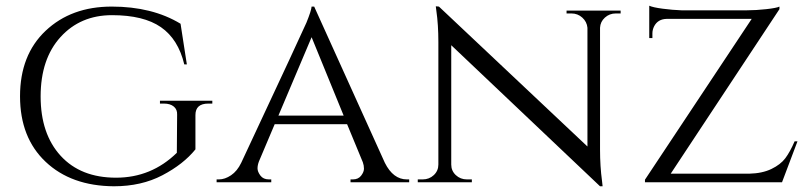

<svg xmlns="http://www.w3.org/2000/svg" viewBox="-20 -637 2832 671"><path d="M611 -554 633 -412H624Q603 -500 542.5 -542Q482 -584 371.5 -584Q261 -584 191.5 -507.5Q122 -431 122 -300Q122 -169 192 -92.5Q262 -16 385.5 -16Q509 -16 598 -103L599 -236Q600 -254 587.5 -264.5Q575 -275 553 -275H539V-285H722V-275H708Q663 -275 663 -235V-115Q621 -63 547.5 -24.5Q474 14 378 14Q229 13 139.5 -71.5Q50 -156 50 -300.5Q50 -445 139.5 -529.5Q229 -614 370.5 -614Q512 -614 611 -554Z M1402 -10H1410V0H1205V-10H1213Q1232 -10 1242 -23Q1252 -36 1252 -47.5Q1252 -59 1248 -70L1193 -203H940L885 -73Q880 -60 880 -48.5Q880 -37 890 -23.5Q900 -10 920 -10H928V0H737V-10H745Q766 -10 787.5 -24.5Q809 -39 823 -68Q1042 -536 1051 -558Q1068 -600 1069 -614H1078L1325 -68Q1354 -10 1402 -10ZM953 -233H1181L1069 -507Z M2132 -590Q2110 -590 2094 -575.5Q2078 -561 2077 -540V-114Q2077 -56 2084 -4L2086 14H2077L1557 -479V-62Q1557 -40 1573 -25Q1589 -10 1612 -10H1629V0H1440V-10H1457Q1480 -10 1496 -25Q1512 -40 1512 -62V-490Q1512 -551 1505 -599L1503 -615L1514 -614L2033 -125V-540Q2031 -561 2015 -575.5Q1999 -590 1977 -590H1960V-600H2149V-590Z M2260 -520V-504H2249V-617Q2262 -611 2296.5 -606.5Q2331 -602 2361 -601H2591Q2622 -601 2658 -605Q2694 -609 2704 -614V-605L2324 -30H2598Q2644 -31 2676 -46.5Q2708 -62 2724.5 -84Q2741 -106 2757 -143H2767L2713 0H2234V-9L2607 -571H2309Q2279 -570 2266 -545Q2260 -533 2260 -520Z"/></svg>

Font: Cinzel
Style: Regular
Weight: 400
Designer: Natanael Gama
Version: Version 1.001;PS 001.001;hotconv 1.0.56;makeotf.lib2.0.21325